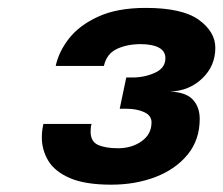

<svg xmlns="http://www.w3.org/2000/svg" viewBox="-20 -766 578 498"><path d="M420.5 -528.5Q462 -527 480 -507.8Q498 -488.5 498 -457.5Q498 -403.5 466.8 -365.2Q435.5 -327 383.5 -307Q331.5 -287 268.5 -287Q200.5 -287 161 -304.2Q121.5 -321.5 105 -349.5Q88.5 -377.5 88.5 -409.5Q88.5 -421.5 90 -431Q91.5 -440.5 92.5 -444.5H217.5Q215 -437.5 215 -424.5Q215 -399 234.2 -390.2Q253.5 -381.5 286 -381.5Q322 -381.5 347.5 -399.8Q373 -418 373 -448.5Q373 -466.5 353.8 -475.2Q334.5 -484 306.5 -484H290.5L307.5 -565H324Q354.5 -565 381.8 -577.2Q409 -589.5 409 -615Q409 -633.5 392 -642.5Q375 -651.5 345 -651.5Q309.5 -651.5 283 -639Q256.5 -626.5 249.5 -595H124.5Q132.5 -632.5 159.5 -666.8Q186.5 -701 235.5 -723.2Q284.5 -745.5 358 -745.5Q453 -745.5 495.8 -714.5Q538.5 -683.5 538.5 -642Q538.5 -595 504.5 -562.5Q470.5 -530 420.5 -528.5Z"/></svg>

Font: Epilogue
Style: Bold Italic
Weight: 700
Italic angle: -12°
Designer: Tyler Finck
Foundry: Etcetera Type Co
Version: Version 2.111; ttfautohint (v1.8.3)